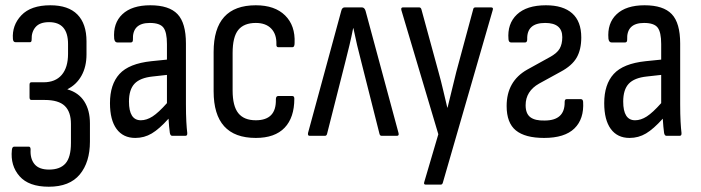

<svg xmlns="http://www.w3.org/2000/svg" viewBox="-20 -515 2657 728"><path d="M165 193Q89 193 54 153Q19 113 25 54Q26 41 34 41H89Q96 41 96 52Q94 87 111 107.5Q128 128 166 128Q208 128 228.5 104.5Q249 81 249 27V-45Q249 -91 225.5 -113.5Q202 -136 149 -136H99Q92 -136 92 -146V-194Q92 -203 99 -203H145Q190 -203 214 -231Q238 -259 238 -311V-348Q238 -431 166 -431Q131 -431 115 -412.5Q99 -394 100 -365Q100 -355 94 -355H39Q30 -355 29 -367Q25 -419 61 -457Q97 -495 171 -495Q239 -495 273.5 -460Q308 -425 308 -358V-309Q308 -262 289 -228Q270 -194 236 -177V-176Q278 -164 299.5 -130.5Q321 -97 321 -47V22Q321 100 282.5 146.5Q244 193 165 193Z M493 8Q447 8 422 -26Q397 -60 397 -124Q397 -195 433 -234.5Q469 -274 554 -283L613 -289V-348Q613 -393 599.5 -410.5Q586 -428 548 -428Q481 -428 484 -364Q484 -354 476 -354H425Q415 -354 413 -368Q408 -427 444 -461Q480 -495 550 -495Q621 -495 653 -461.5Q685 -428 685 -350V-120Q685 -81 686.5 -54Q688 -27 690 -11Q691 0 683 0H633Q626 0 624 -11Q621 -32 619 -65Q584 -26 555.5 -9Q527 8 493 8ZM469 -130Q469 -59 514 -59Q536 -59 558.5 -73.5Q581 -88 613 -124V-231L559 -225Q511 -220 490 -197.5Q469 -175 469 -130Z M950 8Q790 8 790 -169V-318Q790 -495 950 -495Q1022 -495 1061 -456.5Q1100 -418 1097 -352Q1097 -336 1089 -336H1035Q1027 -336 1028 -348Q1029 -385 1008.5 -406.5Q988 -428 950 -428Q905 -428 883.5 -401.5Q862 -375 862 -314V-172Q862 -113 883.5 -86Q905 -59 950 -59Q1028 -59 1026 -138Q1026 -151 1035 -151H1088Q1096 -151 1096 -141Q1096 -69 1059 -30.5Q1022 8 950 8Z M1154 0Q1146 0 1148 -11L1274 -474Q1277 -487 1287 -487H1352Q1362 -487 1366 -474L1491 -11Q1494 0 1485 0H1427Q1421 0 1419 -7L1350 -280Q1342 -310 1334 -344Q1326 -378 1320 -408H1319Q1313 -377 1305 -343.5Q1297 -310 1289 -279L1220 -7Q1218 0 1212 0Z M1594 185Q1585 185 1589 174L1642 -6L1502 -476Q1499 -487 1508 -487H1569Q1576 -487 1578 -479L1643 -241Q1652 -209 1660 -174.5Q1668 -140 1676 -107H1677Q1685 -140 1693.5 -174.5Q1702 -209 1710 -242L1774 -479Q1775 -487 1783 -487H1842Q1852 -487 1848 -476L1659 178Q1657 185 1651 185Z M2043 8Q1971 8 1936 -20.5Q1901 -49 1901 -113Q1901 -207 1979 -251L2064 -298Q2092 -313 2102 -330.5Q2112 -348 2112 -374Q2112 -428 2047 -428Q1977 -428 1979 -366Q1979 -354 1971 -354H1918Q1909 -354 1908 -366Q1903 -425 1940 -460Q1977 -495 2050 -495Q2115 -495 2149.5 -464.5Q2184 -434 2184 -373Q2184 -327 2166.5 -296.5Q2149 -266 2106 -243L2024 -198Q1973 -169 1973 -116Q1973 -84 1991 -70.5Q2009 -57 2045 -58Q2122 -58 2121 -128Q2121 -139 2128 -139H2183Q2190 -139 2191 -129Q2195 -64 2158 -28Q2121 8 2043 8Z M2367 8Q2321 8 2296 -26Q2271 -60 2271 -124Q2271 -195 2307 -234.5Q2343 -274 2428 -283L2487 -289V-348Q2487 -393 2473.5 -410.5Q2460 -428 2422 -428Q2355 -428 2358 -364Q2358 -354 2350 -354H2299Q2289 -354 2287 -368Q2282 -427 2318 -461Q2354 -495 2424 -495Q2495 -495 2527 -461.5Q2559 -428 2559 -350V-120Q2559 -81 2560.5 -54Q2562 -27 2564 -11Q2565 0 2557 0H2507Q2500 0 2498 -11Q2495 -32 2493 -65Q2458 -26 2429.5 -9Q2401 8 2367 8ZM2343 -130Q2343 -59 2388 -59Q2410 -59 2432.5 -73.5Q2455 -88 2487 -124V-231L2433 -225Q2385 -220 2364 -197.5Q2343 -175 2343 -130Z"/></svg>

Font: Sofia Sans Cond
Style: Regular
Weight: 400
Width: 3
Designer: Botio Nikoltchev, Ani Petrova
Foundry: lettersoup
Version: Version 4.100; ttfautohint (v1.8.3)